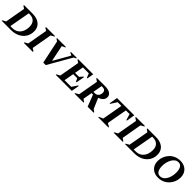

<svg xmlns="http://www.w3.org/2000/svg" viewBox="484 -2280 3999 3999"><g transform="rotate(45 2483.0 -280.5)"><path d="M-14 0 -11 -16 62 -57 141 -503 83 -544 86 -560H333Q428 -560 492 -530Q556 -500 589 -446Q622 -392 622 -322Q622 -226 575.5 -153.5Q529 -81 447.5 -40.5Q366 0 260 0ZM300 -509H276L193 -49H253Q326 -49 378 -83.5Q430 -118 458 -180Q486 -242 486 -324Q486 -410 438.5 -459.5Q391 -509 300 -509Z M637 0 640 -16 712 -57 790 -503 730 -544 733 -560H998L995 -544L922 -503L844 -57L906 -16L903 0Z M1215 4 1106 -511 1055 -544 1058 -560H1319L1317 -544L1244 -511L1316 -159H1324L1525 -514L1463 -544L1466 -560H1641L1638 -544L1587 -517L1288 4Z M1578 0 1581 -16 1656 -57 1735 -503 1675 -544 1678 -560H2123L2097 -413H2081L2044 -509H1869L1834 -313H1953L2013 -383H2029L1995 -195H1978L1945 -267H1826L1787 -51H1984L2066 -174H2082L2051 0Z M2132 0 2134 -16 2209 -57 2288 -503 2228 -544 2231 -560H2472Q2566 -560 2618.5 -526.5Q2671 -493 2671 -433Q2671 -380 2636 -343Q2601 -306 2542 -285L2641 -56L2696 -16L2693 0H2518L2418 -258H2376L2340 -57L2398 -16L2396 0ZM2446 -509H2420L2384 -304H2426Q2478 -304 2507.5 -339.5Q2537 -375 2537 -426Q2537 -509 2446 -509Z M2830 0 2832 -16 2923 -57 3003 -509H2894L2807 -373H2791L2823 -560H3332L3301 -373H3285L3244 -509H3136L3055 -57L3132 -16L3129 0Z M3286 0 3289 -16 3361 -57 3439 -503 3379 -544 3382 -560H3647L3644 -544L3571 -503L3493 -57L3555 -16L3552 0Z M3619 0 3622 -16 3695 -57 3774 -503 3716 -544 3719 -560H3966Q4061 -560 4125 -530Q4189 -500 4222 -446Q4255 -392 4255 -322Q4255 -226 4208.5 -153.5Q4162 -81 4080.5 -40.5Q3999 0 3893 0ZM3933 -509H3909L3826 -49H3886Q3959 -49 4011 -83.5Q4063 -118 4091 -180Q4119 -242 4119 -324Q4119 -410 4071.5 -459.5Q4024 -509 3933 -509Z M4598 10Q4522 10 4466 -20.5Q4410 -51 4379 -105.5Q4348 -160 4348 -234Q4348 -300 4372 -360.5Q4396 -421 4440 -468.5Q4484 -516 4545.5 -543.5Q4607 -571 4682 -571Q4758 -571 4814 -540.5Q4870 -510 4901 -455Q4932 -400 4932 -327Q4932 -262 4908 -201.5Q4884 -141 4840 -93.5Q4796 -46 4734.5 -18Q4673 10 4598 10ZM4608 -41Q4665 -41 4707 -82.5Q4749 -124 4772 -191Q4795 -258 4795 -337Q4795 -389 4783 -430.5Q4771 -472 4744.5 -496.5Q4718 -521 4675 -521Q4633 -521 4598.5 -497Q4564 -473 4539 -431.5Q4514 -390 4500 -336.5Q4486 -283 4486 -224Q4486 -172 4498 -130.5Q4510 -89 4537 -65Q4564 -41 4608 -41Z"/></g></svg>

Font: Spectral SC
Style: Bold Italic
Weight: 700
Italic angle: -10°
Designer: Jean-Baptiste Levee
Foundry: Production Type
Version: Version 2.001